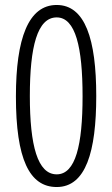

<svg xmlns="http://www.w3.org/2000/svg" viewBox="-20 -744 452 772"><path d="M367 -358C367 -587 322 -724 208 -724C94 -724 44 -589 44 -356C44 -105 98 8 208 8C325 8 367 -134 367 -358ZM100 -358C100 -556 130 -674 208 -674C284 -674 312 -553 312 -357C312 -161 284 -43 208 -43C131 -43 100 -159 100 -358Z"/></svg>

Font: Noto Sans Lao Looped ExtraCondensed Light
Style: Regular
Weight: 300
Width: 2
Designer: Mark Frömberg, Ben Mitchell
Foundry: The Fontpad Ltd
Version: Version 1.002